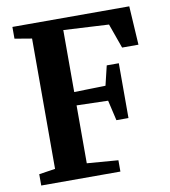

<svg xmlns="http://www.w3.org/2000/svg" viewBox="-83 -814 782 885"><g transform="rotate(-10 308.0 -371.5)"><path d="M38.5 -53 114.5 -64.5V-674.5L34.5 -688V-743H581.5L592.5 -561.5H516L475 -676.5L263 -688V-398L410 -401.5L432 -493H488.5V-236.5H432L410 -331.5L263 -335.5V-64.5L409 -53V0H38.5Z"/></g></svg>

Font: Merriweather Text
Style: Bold
Weight: 700
Designer: Eben Sorkin
Foundry: Eben Sorkin
Version: Version 2.100